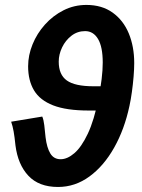

<svg xmlns="http://www.w3.org/2000/svg" viewBox="-20 -732 566 764"><path d="M211 12Q134.8 12 93 -32.6Q51.2 -77.1 41.5 -153.6Q38 -188.1 34.2 -209.1Q30.4 -230.2 24.4 -247.7L148.2 -268.2Q153.7 -255.2 156.2 -233.8Q158.7 -212.5 161.3 -185.8Q166.3 -144.4 180.2 -121.4Q194.1 -98.4 221.2 -98.4Q248 -98.4 276.1 -122.6Q304.2 -146.8 329.4 -200Q354.6 -253.3 371.9 -340Q379.9 -381 384.4 -417.1Q388.8 -453.2 388.8 -483.2Q388.8 -545.5 370.1 -576.9Q351.4 -608.2 318.6 -608.2Q288.1 -608.2 264.3 -589.8Q240.5 -571.4 227.1 -543.4Q213.7 -515.5 213.7 -486.6Q213.7 -434.8 245.9 -411.8Q278 -388.7 352.4 -388.7H399.3L389.3 -292.2H333Q244.4 -292.2 191.6 -312.7Q138.8 -333.2 115.4 -372.4Q91.9 -411.6 91.9 -468.2Q91.9 -512.2 109.5 -555.4Q127 -598.7 158.9 -634.3Q190.7 -669.8 232.9 -691.1Q275.1 -712.4 323.8 -712.4Q385.6 -712.4 428.2 -681.8Q470.9 -651.2 492.5 -598.9Q514.1 -546.5 514.1 -481Q514.1 -457.8 511.6 -427.4Q509.1 -397 504.9 -366.6Q500.7 -336.1 495.2 -310.8Q475.4 -217.6 434.3 -144.6Q393.2 -71.6 336 -29.8Q278.8 12 211 12Z"/></svg>

Font: Source Sans 3 VF
Style: Italic
Weight: 200
Italic angle: -11°
Designer: Paul D. Hunt
Foundry: Adobe Systems Incorporated
Version: Version 3.042;hotconv 1.0.118;makeotfexe 2.5.65603